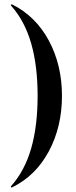

<svg xmlns="http://www.w3.org/2000/svg" viewBox="-20 -745 349 883"><path d="M35 117Q33 118 31 115.5Q29 113 31 111Q94 40 123.5 -63Q153 -166 153 -304Q153 -442 123.5 -545Q94 -648 31 -719Q29 -720 31 -723Q33 -726 35 -725Q144 -671 204.5 -558.5Q265 -446 265 -304Q265 -162 204.5 -49Q144 64 35 117Z"/></svg>

Font: Cormorant Upright
Style: Bold
Weight: 700
Designer: Christian Thalmann (Catharsis Fonts)
Foundry: Catharsis Fonts
Version: Version 3.302